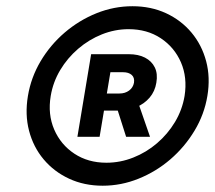

<svg xmlns="http://www.w3.org/2000/svg" viewBox="-20 -757 682 608"><path d="M305.2 -168.9Q246.6 -168.9 198.7 -191.2Q150.9 -213.4 118.2 -252.4Q85.4 -291.5 72 -343Q58.6 -394.5 68.4 -453.1Q78.1 -511.7 108.6 -563.2Q139.2 -614.7 184.8 -653.8Q230.5 -692.9 285.6 -715.1Q340.8 -737.3 399.4 -737.3Q458 -737.3 505.9 -715.1Q553.7 -692.9 586.4 -653.8Q619.1 -614.7 632.8 -563.2Q646.5 -511.7 636.7 -453.1Q627 -394.5 595.9 -343Q564.9 -291.5 519.5 -252.4Q474.1 -213.4 418.9 -191.2Q363.8 -168.9 305.2 -168.9ZM316.9 -241.7Q360.8 -241.7 402.1 -258.1Q443.4 -274.4 477.3 -303.5Q511.2 -332.5 534.2 -370.8Q557.1 -409.2 564.5 -453.1Q573.7 -511.7 553 -559.6Q532.2 -607.4 489 -636Q445.8 -664.6 387.2 -664.6Q343.8 -664.6 302.7 -648.2Q261.7 -631.8 227.5 -602.5Q193.4 -573.2 170.7 -535.2Q147.9 -497.1 140.6 -453.1Q130.9 -395 151.6 -346.9Q172.4 -298.8 215.6 -270.3Q258.8 -241.7 316.9 -241.7ZM379.4 -323.7 341.3 -443.4H413.6L455.1 -323.7ZM225.1 -323.7 268.6 -585.4H387.7Q418 -585.4 439.2 -574.5Q460.4 -563.5 470.2 -543.5Q480 -523.4 475.1 -495.1Q470.7 -467.8 453.9 -448Q437 -428.2 411.4 -417.5Q385.7 -406.7 354.5 -406.7H281.7L290.5 -460.9H358.4Q376 -460.9 388.7 -470.2Q401.4 -479.5 404.3 -495.1Q406.7 -511.2 397 -519.8Q387.2 -528.3 370.1 -528.3H329.6L295.4 -323.7Z"/></svg>

Font: Inter 28pt SemiBold
Style: Italic
Weight: 600
Italic angle: -9.3988°
Designer: Rasmus Andersson
Foundry: rsms
Version: Version 4.001;git-66647c0bb